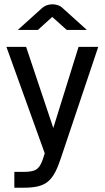

<svg xmlns="http://www.w3.org/2000/svg" viewBox="-20 -715 489 897"><path d="M47 162V88H88Q118 88 135.5 83Q153 78 164 62.5Q175 47 184 17L189 1L10 -496H102L229 -117L347 -496H439L265 22Q252 62 238 89Q224 116 205.5 132Q187 148 159.5 155Q132 162 90 162ZM63 -575 175 -676Q186 -686 199 -690.5Q212 -695 225 -695Q238 -695 251 -690.5Q264 -686 274 -676L386 -575H292L224 -636L157 -575Z"/></svg>

Font: Atkinson Hyperlegible Next
Style: Regular
Weight: 400
Designer: Elliott Scott, Megan Eiswerth, Linus Boman, Theodore Petrosky, Letters from Sweden
Foundry: Applied Design Works, Letters from Sweden
Version: Version 2.001